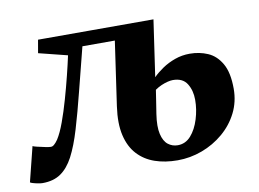

<svg xmlns="http://www.w3.org/2000/svg" viewBox="-97 -644 1013 751"><g transform="rotate(-10 409.5 -268.0)"><path d="M432.5 -492H262Q238 -398.5 218 -318.8Q198 -239 179.2 -176.2Q160.5 -113.5 138.5 -71.5Q117.5 -32 88.5 -12Q59.5 8 16 8Q9.5 8 -1.5 6Q-12.5 4 -21.8 1.2Q-31 -1.5 -32.5 -3.5L2 -141.5Q4.5 -139.5 19.2 -136Q34 -132.5 50 -129.2Q66 -126 72 -126Q75.5 -126 78.8 -127.2Q82 -128.5 85.5 -131.5Q89 -134.5 92.8 -138.8Q96.5 -143 101 -149.5Q116 -173 130.5 -212.8Q145 -252.5 158.2 -299Q171.5 -345.5 182.5 -390Q193.5 -434.5 200.5 -467L86.5 -495.5L95.5 -547.5H554ZM552 12Q502 12 461.8 -2Q421.5 -16 394 -45.8Q366.5 -75.5 355.5 -122.8Q344.5 -170 354 -237L391 -493.5L439 -524.5L554 -547.5L521.5 -323.5Q537.5 -339.5 560.2 -355Q583 -370.5 611 -380.5Q639 -390.5 670 -390.5Q708.5 -390.5 741.5 -376.2Q774.5 -362 795.2 -326Q816 -290 816 -226Q816 -174 794 -130.5Q772 -87 734.2 -55Q696.5 -23 649.2 -5.5Q602 12 552 12ZM562.5 -46Q593.5 -46 615 -70.5Q636.5 -95 648.2 -133Q660 -171 660 -209.5Q660 -246.5 643.2 -273.5Q626.5 -300.5 587 -300.5Q578.5 -300.5 566.2 -297.5Q554 -294.5 540.8 -288.8Q527.5 -283 515.5 -274.5Q512 -252 508.5 -228.8Q505 -205.5 501 -181Q493.5 -131.5 500.5 -101.8Q507.5 -72 524.2 -59Q541 -46 562.5 -46Z"/></g></svg>

Font: Merriweather 36pt Black
Style: Italic
Weight: 900
Italic angle: -7.8°
Version: Version 2.101